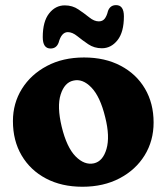

<svg xmlns="http://www.w3.org/2000/svg" viewBox="-20 -716 651 750"><path d="M308.5 -491.5Q390 -491.5 451.2 -459.2Q512.5 -427 546.2 -369.8Q580 -312.5 580 -237.5Q580 -166 545 -109.2Q510 -52.5 447.2 -19.5Q384.5 13.5 302 13.5Q220.5 13.5 159.5 -18.8Q98.5 -51 64.5 -108.8Q30.5 -166.5 30.5 -243Q30.5 -312.5 65.5 -368.8Q100.5 -425 163 -458.2Q225.5 -491.5 308.5 -491.5ZM347 -78Q382 -86 396 -134.2Q410 -182.5 391 -258Q371.5 -338.5 337 -374.2Q302.5 -410 266 -401Q232 -393.5 217 -347Q202 -300.5 221 -221Q240.5 -140.5 275.2 -105.2Q310 -70 347 -78ZM378 -527.5Q348 -527.5 324.8 -543.2Q301.5 -559 282 -574.8Q262.5 -590.5 245 -590.5Q220 -590.5 209 -549.5Q200.5 -526.5 177.5 -526.5Q147 -526.5 147 -571Q147 -632 171.8 -663.5Q196.5 -695 233 -695Q263 -695 286.2 -679.2Q309.5 -663.5 328.8 -648Q348 -632.5 366 -632.5Q380.5 -632.5 388.8 -642.8Q397 -653 402 -673.5Q410.5 -696 433.5 -696Q464 -696 464 -652Q464 -590.5 439 -559Q414 -527.5 378 -527.5Z"/></svg>

Font: Fraunces 9pt S100
Style: Bold
Weight: 700
Version: Version 1.000; ttfautohint (v1.8.3)